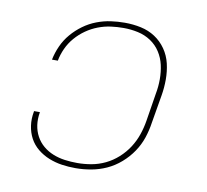

<svg xmlns="http://www.w3.org/2000/svg" viewBox="-65 -599 730 678"><g transform="rotate(10 300.0 -260.0)"><path d="M247 8Q222 8 198 4.5Q174 1 151.5 -8Q129 -17 110.5 -32Q92 -47 81 -67.5Q70 -88 66.5 -112.5Q63 -137 68 -163V-165H89V-163Q85 -140 88 -118.5Q91 -97 101 -78.5Q111 -60 127 -46.5Q143 -33 163 -25Q183 -17 205 -14Q227 -11 250 -11Q275 -11 300.5 -15.5Q326 -20 350 -31.5Q374 -43 394.5 -61.5Q415 -80 429.5 -102.5Q444 -125 452.5 -150Q461 -175 465 -200L481 -300Q486 -326 486 -352.5Q486 -379 480.5 -403.5Q475 -428 461.5 -449Q448 -470 427 -484Q406 -498 380.5 -503.5Q355 -509 329 -509Q306 -509 283.5 -506Q261 -503 238.5 -494.5Q216 -486 196 -472Q176 -458 160 -439.5Q144 -421 134 -399Q124 -377 120 -355H99Q104 -380 115 -404.5Q126 -429 143.5 -449.5Q161 -470 183 -486Q205 -502 230 -511.5Q255 -521 280 -524.5Q305 -528 330 -528Q360 -528 388 -522Q416 -516 439 -501Q462 -486 478 -463Q494 -440 500.5 -412.5Q507 -385 507 -355.5Q507 -326 502 -297L485 -197Q481 -169 472 -142Q463 -115 446.5 -90.5Q430 -66 407 -46Q384 -26 357.5 -14Q331 -2 303 3Q275 8 247 8Z"/></g></svg>

Font: Iosevka Thin Extended
Style: Italic
Weight: 100
Width: 7
Italic angle: -9°
Monospace: yes
Designer: Belleve Invis
Foundry: Belleve Invis
Version: Version 32.5.0; ttfautohint (v1.8.4)